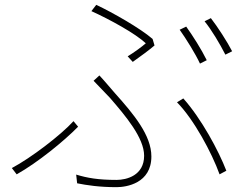

<svg xmlns="http://www.w3.org/2000/svg" viewBox="-20 -759 1040 794"><path d="M284 -258C230 -199 108 -106 29 -64L49 -38C136 -87 243 -174 303 -235ZM916 -53C884 -136 813 -268 738 -352L712 -336C782 -265 856 -127 888 -38ZM299 -1C339 7 391 15 462 15C503 15 606 -1 606 -112C606 -199 534 -286 455 -374C434 -398 410 -427 391 -447L367 -425L435 -354C499 -280 576 -189 576 -115C576 -33 503 -15 462 -15C386 -15 341 -23 295 -37ZM529 -503C563 -527 598 -553 619 -571L611 -598C560 -642 448 -706 378 -739L358 -713C435 -678 539 -621 583 -580C567 -566 536 -543 508 -526ZM826 -671C856 -634 889 -578 912 -533L940 -547C920 -586 880 -648 852 -684ZM723 -636C750 -598 788 -537 807 -496L835 -510C813 -555 776 -613 750 -649Z"/></svg>

Font: Source Han Sans CN ExtraLight
Style: Regular
Weight: 250
Designer: Ryoko NISHIZUKA (kana & ideographs); Paul D. Hunt (Latin, Greek & Cyrillic); Wenlong ZHANG (bopomofo); Sandoll Communica
Foundry: Adobe Systems Incorporated
Version: Version 1.004;PS 1.004;hotconv 16.6.51;makeotf.lib2.5.65220